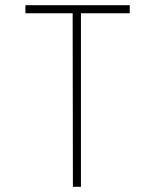

<svg xmlns="http://www.w3.org/2000/svg" viewBox="-20 -720 557 740"><path d="M292 0V-669H480V-700H78V-669H260L261 0Z"/></svg>

Font: Advent Pro
Style: ExtraLight
Weight: 250
Designer: Andreas Kalpakidis
Foundry: Andreas Kalpakidis
Version: Version 2.002 2007